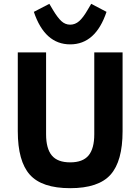

<svg xmlns="http://www.w3.org/2000/svg" viewBox="-20 -972 734 1004"><path d="M157 -910 238 -952 257 -920Q281 -880 301 -861.5Q321 -843 347 -843Q373 -843 394 -861.5Q415 -880 438 -920L457 -952L537 -910Q480 -740 347 -740Q214 -740 157 -910ZM73 -698H221V-270Q221 -195 251 -159Q281 -123 347 -123Q413 -123 443 -159Q473 -195 473 -270V-698H621V-286Q621 -129 558 -58.5Q495 12 347 12Q199 12 136 -58.5Q73 -129 73 -286Z"/></svg>

Font: Aneliza
Style: Bold
Weight: 700
Designer: Mike Abbink, Paul van der Laan, Pieter van Rosmalen
Foundry: Bold Monday
Version: Version 3.0